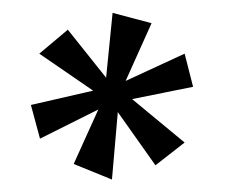

<svg xmlns="http://www.w3.org/2000/svg" viewBox="-20 -512 356 302"><path d="M95.9 -254.1 134.7 -339.8 42.9 -293.9 28.6 -346.9 126.5 -369.4 41.8 -427.6 86.7 -465.3 146.9 -389.8 157.1 -491.8 218.4 -475.5 177.6 -384.7 270.4 -427.6 283.7 -375.5 187.8 -356.1 270.4 -287.8 224.5 -252 165.3 -335.7 156.1 -229.6Z"/></svg>

Font: Suravaram
Style: Regular
Weight: 400
Designer: Purushoth Kumar Guthula
Foundry: SiliconAndhra, USA.
Version: Version 1.0.4; ttfautohint (v1.2.42-39fb)